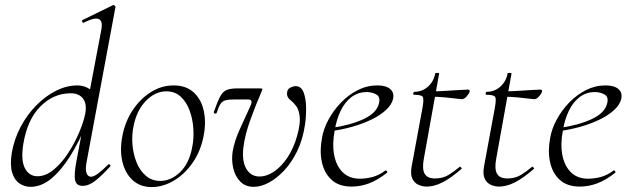

<svg xmlns="http://www.w3.org/2000/svg" viewBox="-20 -746 2561 780"><path d="M104 13Q80 13 59.5 -0.5Q39 -14 29.5 -44.5Q20 -75 28 -126Q38 -182 64 -231Q90 -280 127.5 -318Q165 -356 208 -377.5Q251 -399 295 -399Q322 -399 345.5 -383.5Q369 -368 373 -332L333 -246Q302 -171 265.5 -112.5Q229 -54 188.5 -20.5Q148 13 104 13ZM132 -30Q166 -30 198.5 -57Q231 -84 257.5 -125Q284 -166 302 -209Q320 -252 326 -283Q334 -324 317 -346Q300 -368 264 -367Q197 -366 144.5 -314Q92 -262 75 -163Q64 -96 81 -63Q98 -30 132 -30ZM315 9Q291 9 285.5 -12.5Q280 -34 290 -89L392 -627Q398 -659 382.5 -668Q367 -677 320 -654Q316 -652 314 -658Q312 -664 316 -665L439 -725Q442 -727 446 -723Q450 -719 449 -717L332 -89Q326 -58 331.5 -43Q337 -28 350 -28Q361 -28 379 -41.5Q397 -55 419 -77Q422 -81 426.5 -77Q431 -73 427 -69Q393 -32 367 -11.5Q341 9 315 9Z M596 14Q550 14 519.5 -13.5Q489 -41 477.5 -88Q466 -135 477 -193Q488 -251 518.5 -297.5Q549 -344 592.5 -371.5Q636 -399 685 -399Q736 -399 767 -370.5Q798 -342 808 -295Q818 -248 807 -193Q795 -131 762 -84Q729 -37 685 -11.5Q641 14 596 14ZM631 -11Q675 -11 712 -47Q749 -83 761 -149Q768 -184 765.5 -223Q763 -262 750.5 -296.5Q738 -331 714.5 -353Q691 -375 656 -375Q611 -375 573.5 -337Q536 -299 523 -236Q515 -199 518 -160Q521 -121 534.5 -87Q548 -53 572.5 -32Q597 -11 631 -11Z M1011 13Q977 13 956 -8.5Q935 -30 927.5 -63Q920 -96 925 -130Q933 -176 956 -225Q979 -274 998 -317Q1004 -331 1001 -336.5Q998 -342 987 -342H935Q909 -342 896 -338.5Q883 -335 875.5 -323.5Q868 -312 860 -287Q858 -283 852.5 -285Q847 -287 849 -292Q864 -335 875 -355Q886 -375 902 -381Q918 -387 947 -387H1035Q1044 -387 1045.5 -385Q1047 -383 1043 -375Q1019 -320 997 -259Q975 -198 969 -149Q962 -92 980.5 -60.5Q999 -29 1034 -29Q1064 -29 1094 -49.5Q1124 -70 1148.5 -107Q1173 -144 1187 -194Q1201 -244 1197.5 -272.5Q1194 -301 1184 -314Q1174 -327 1169 -331Q1165 -335 1155.5 -343.5Q1146 -352 1146 -366Q1146 -383 1158.5 -389.5Q1171 -396 1181 -396Q1204 -396 1213.5 -370.5Q1223 -345 1223.5 -308.5Q1224 -272 1219 -239Q1210 -179 1187.5 -132.5Q1165 -86 1134.5 -53.5Q1104 -21 1072 -4Q1040 13 1011 13Z M1409 12Q1357 12 1327 -15.5Q1297 -43 1287.5 -88Q1278 -133 1288 -185Q1294 -222 1314.5 -260Q1335 -298 1365.5 -329.5Q1396 -361 1433.5 -380Q1471 -399 1513 -399Q1548 -399 1565 -384.5Q1582 -370 1577 -345Q1572 -322 1549.5 -300.5Q1527 -279 1491.5 -261.5Q1456 -244 1412.5 -231.5Q1369 -219 1322 -213L1324 -226Q1402 -237 1455.5 -261.5Q1509 -286 1519 -324Q1527 -352 1509 -362Q1491 -372 1470 -372Q1434 -372 1407 -351Q1380 -330 1363.5 -295Q1347 -260 1340 -218Q1329 -161 1337.5 -116.5Q1346 -72 1372.5 -46Q1399 -20 1442 -20Q1467 -20 1493.5 -27Q1520 -34 1545 -53Q1548 -55 1551.5 -51Q1555 -47 1552 -44Q1514 -14 1479 -1Q1444 12 1409 12Z M1714 12Q1696 12 1679.5 4.5Q1663 -3 1655 -20.5Q1647 -38 1652 -68L1696 -306Q1703 -344 1697.5 -352.5Q1692 -361 1662 -361Q1658 -361 1659 -367Q1660 -373 1663 -373Q1695 -373 1718.5 -394Q1742 -415 1748 -447Q1748 -450 1756.5 -450Q1765 -450 1764 -447L1702 -102Q1694 -60 1705 -40.5Q1716 -21 1747 -21Q1779 -21 1802.5 -35.5Q1826 -50 1847 -68Q1849 -70 1853 -66Q1857 -62 1855 -60Q1810 -21 1776.5 -4.5Q1743 12 1714 12ZM1856 -343Q1853 -343 1833 -345.5Q1813 -348 1786.5 -350.5Q1760 -353 1736 -353L1738 -375Q1761 -375 1792 -377Q1823 -379 1849 -380.5Q1875 -382 1881 -382Q1885 -382 1887 -380Q1889 -378 1888 -374Q1886 -366 1876 -354.5Q1866 -343 1856 -343Z M2008 12Q1990 12 1973.5 4.5Q1957 -3 1949 -20.5Q1941 -38 1946 -68L1990 -306Q1997 -344 1991.5 -352.5Q1986 -361 1956 -361Q1952 -361 1953 -367Q1954 -373 1957 -373Q1989 -373 2012.5 -394Q2036 -415 2042 -447Q2042 -450 2050.5 -450Q2059 -450 2058 -447L1996 -102Q1988 -60 1999 -40.5Q2010 -21 2041 -21Q2073 -21 2096.5 -35.5Q2120 -50 2141 -68Q2143 -70 2147 -66Q2151 -62 2149 -60Q2104 -21 2070.5 -4.5Q2037 12 2008 12ZM2150 -343Q2147 -343 2127 -345.5Q2107 -348 2080.5 -350.5Q2054 -353 2030 -353L2032 -375Q2055 -375 2086 -377Q2117 -379 2143 -380.5Q2169 -382 2175 -382Q2179 -382 2181 -380Q2183 -378 2182 -374Q2180 -366 2170 -354.5Q2160 -343 2150 -343Z M2336 12Q2284 12 2254 -15.5Q2224 -43 2214.5 -88Q2205 -133 2215 -185Q2221 -222 2241.5 -260Q2262 -298 2292.5 -329.5Q2323 -361 2360.5 -380Q2398 -399 2440 -399Q2475 -399 2492 -384.5Q2509 -370 2504 -345Q2499 -322 2476.5 -300.5Q2454 -279 2418.5 -261.5Q2383 -244 2339.5 -231.5Q2296 -219 2249 -213L2251 -226Q2329 -237 2382.5 -261.5Q2436 -286 2446 -324Q2454 -352 2436 -362Q2418 -372 2397 -372Q2361 -372 2334 -351Q2307 -330 2290.5 -295Q2274 -260 2267 -218Q2256 -161 2264.5 -116.5Q2273 -72 2299.5 -46Q2326 -20 2369 -20Q2394 -20 2420.5 -27Q2447 -34 2472 -53Q2475 -55 2478.5 -51Q2482 -47 2479 -44Q2441 -14 2406 -1Q2371 12 2336 12Z"/></svg>

Font: Cormorant Light
Style: Italic
Weight: 300
Italic angle: -10°
Designer: Christian Thalmann (Catharsis Fonts)
Foundry: Catharsis Fonts
Version: Version 4.000